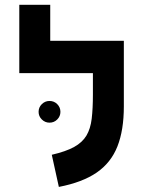

<svg xmlns="http://www.w3.org/2000/svg" viewBox="-20 -752 626 782"><path d="M484.4 -585.9V-318.4Q484.4 -222.2 458.3 -155.8Q432.1 -89.4 374 -49.3Q315.9 -9.3 219.7 9.3L190.9 -121.6Q248 -134.8 281.7 -153.3Q315.4 -171.9 332 -199.7Q348.6 -227.5 353.5 -268.6Q358.4 -309.6 358.4 -367.2V-454.1H58.6V-732.4H184.6V-585.9ZM181.6 -252.4Q163.6 -252.4 150.4 -265.4Q137.2 -278.3 137.2 -296.4Q137.2 -314.9 150.4 -327.9Q163.6 -340.8 181.6 -340.8Q200.2 -340.8 213.1 -327.9Q226.1 -314.9 226.1 -296.4Q226.1 -278.3 213.1 -265.4Q200.2 -252.4 181.6 -252.4Z"/></svg>

Font: Cascadia Mono
Style: Bold
Weight: 700
Monospace: yes
Designer: Aaron Bell
Foundry: Saja Typeworks
Version: Version 2404.023; ttfautohint (v1.8.4)